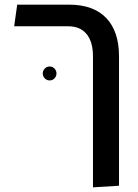

<svg xmlns="http://www.w3.org/2000/svg" viewBox="-20 -617 593 826"><path d="M380 189V-375Q380 -437 352.5 -470.5Q325 -504 273 -504H41L54 -597H277Q382 -597 437 -539.5Q492 -482 492 -375V182ZM194 -271Q181 -271 172.5 -280Q164 -289 164 -301Q164 -313 172.5 -322Q181 -331 194 -331Q206 -331 214.5 -322Q223 -313 223 -301Q223 -289 214.5 -280Q206 -271 194 -271Z"/></svg>

Font: Noto Sans Hebrew Thin Medium
Style: Regular
Weight: 500
Version: Version 3.001